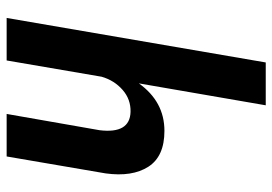

<svg xmlns="http://www.w3.org/2000/svg" viewBox="-141 -679 820 578"><g transform="rotate(90 269.0 -390.0)"><path d="M372 -280Q383 -371 317 -373Q279 -374 250.5 -349Q222 -324 211 -286L162 0H34L168 -780H297L231 -398Q286 -475 374 -475Q451 -475 482 -426.5Q513 -378 502 -298L451 0H323Z"/></g></svg>

Font: Jost* 600 Semi
Style: Italic
Weight: 600
Italic angle: -10°
Version: Version 3.500